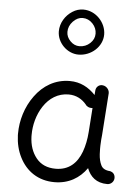

<svg xmlns="http://www.w3.org/2000/svg" viewBox="-62 -966 763 1043"><g transform="rotate(5 319.5 -444.0)"><path d="M561.5 14.6C581.5 14.6 598.1 -2 598.1 -22C597.7 -43.5 584.5 -53.2 571.3 -56.6C545.4 -58.1 528.8 -67.4 521 -84C512.7 -100.6 508.3 -120.1 506.8 -143.1C506.3 -152.3 505.9 -162.1 505.9 -172.9C505.9 -178.7 505.9 -196.3 507.8 -222.2C508.8 -231 509.8 -239.7 510.3 -248.5L526.4 -476.6V-479C526.4 -496.6 511.2 -515.1 491.7 -517.6C489.7 -518.1 487.8 -518.1 485.4 -518.1C470.2 -518.1 454.1 -506.3 452.6 -486.3L450.7 -461.4C413.6 -500.5 368.7 -525.4 310.5 -525.4C230.5 -525.4 166 -485.4 121.6 -424.3C76.7 -363.3 54.7 -287.6 54.7 -216.8V-207.5C56.2 -164.1 65.9 -124 84 -88.4C120.1 -16.1 186 29.3 273.9 29.3C352.1 29.3 410.6 -6.3 450.2 -62.5C467.8 -17.1 501.5 14.6 561.5 14.6ZM274.4 -43.9C228.5 -43.9 193.4 -59.6 168.5 -90.3C143.6 -121.1 130.4 -160.2 128.9 -206.5V-216.3C128.9 -269 143.1 -326.2 174.3 -373.5C205.6 -420.9 252 -452.1 310.5 -452.1C353 -452.1 384.8 -432.6 406.7 -406.7C415 -393.6 429.2 -389.6 439 -389.6C441.4 -389.6 443.4 -389.6 445.8 -390.1L436.5 -258.3C433.6 -218.3 426.3 -182.1 414.6 -149.9C390.6 -85 346.2 -43.9 274.4 -43.9ZM474.1 -793C474.1 -857.4 418.9 -918.5 350.1 -918.5C329.1 -918.5 309.1 -912.6 290.5 -900.4C252.9 -876.5 227.1 -834.5 227.1 -789.6C227.1 -727.1 282.2 -672.4 343.8 -672.4C413.6 -672.4 474.1 -727.1 474.1 -793ZM427.2 -793.5C427.2 -773.4 419.4 -756.3 403.3 -741.2C387.2 -726.1 367.7 -718.3 345.2 -718.3C326.7 -718.3 310.1 -725.6 295.9 -740.2C281.2 -754.9 273.9 -771.5 273.9 -790.5C273.9 -811.5 281.7 -830.6 297.9 -847.7C314 -864.3 331.1 -872.6 350.1 -872.6C371.1 -872.6 389.6 -864.3 404.8 -848.1C419.9 -832 427.2 -813.5 427.2 -793.5Z"/></g></svg>

Font: Mikhak
Style: Regular
Weight: 400
Designer: Amin Abedi
Version: Version 3.2